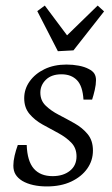

<svg xmlns="http://www.w3.org/2000/svg" viewBox="-20 -658 404 690"><path d="M148 12Q122 12 99.5 7Q77 2 60 -8Q44 -18 36 -31Q28 -44 28 -63Q28 -79 32.5 -98.5Q37 -118 44 -137H76Q78 -79 101.5 -52Q125 -25 169 -25Q207 -25 231 -44Q255 -63 255 -96Q255 -126 236 -145.5Q217 -165 189 -180Q161 -195 133 -210.5Q105 -226 86 -248.5Q67 -271 67 -305Q67 -338 86.5 -365.5Q106 -393 140 -409.5Q174 -426 219 -426Q242 -426 263 -422Q284 -418 299 -410Q313 -403 319 -393.5Q325 -384 325 -370Q325 -354 320.5 -334.5Q316 -315 311 -300H280Q277 -349 256.5 -370Q236 -391 201 -391Q165 -391 145 -371.5Q125 -352 125 -325Q125 -297 144 -278.5Q163 -260 191 -245.5Q219 -231 247.5 -215Q276 -199 295 -176Q314 -153 314 -117Q314 -81 293.5 -52Q273 -23 236 -5.5Q199 12 148 12ZM354 -617 244 -477 188 -474 114 -618 141 -638 221 -531 331 -638Z"/></svg>

Font: Rasa Light
Style: Italic
Weight: 300
Italic angle: -7.10001°
Designer: Anna Giedrys (Yrsa+Rasa design), David Brezina (Yrsa art-direction, Rasa art-direction, design)
Foundry: Rosetta Type Foundry
Version: Version 2.004